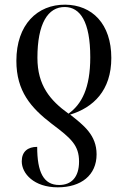

<svg xmlns="http://www.w3.org/2000/svg" viewBox="-20 -566 538 821"><path d="M259 -546C140 -547 50 -461 50 -306C50 -176 112 -105 202 -36C285 26 318 56 318 125C318 192 285 225 233 225C166 225 139 170 139 62C99 62 73 82 73 124C73 176 125 235 227 235C327 235 393 183 393 94C393 11 337 -31 280 -76C379 -106 456 -179 456 -318C456 -464 374 -545 259 -546ZM258 -536C322 -535 366 -475 366 -321C366 -189 329 -120 273 -80C194 -137 140 -201 140 -319C140 -464 184 -537 258 -536Z"/></svg>

Font: Noto Serif Display Condensed
Style: Regular
Weight: 400
Width: 3
Designer: Monotype Design Team
Foundry: Monotype Imaging Inc.
Version: Version 2.009